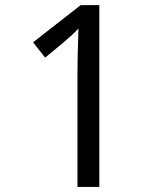

<svg xmlns="http://www.w3.org/2000/svg" viewBox="-20 -734 640 754"><path d="M370.1 0H284.2V-445.8Q284.2 -505.4 288.1 -622.1Q269 -601.1 229 -566.9L157.2 -507.8L109.9 -567.9L296.9 -713.9H370.1Z"/></svg>

Font: Noto Mono
Style: Regular
Weight: 400
Designer: Monotype Design Team
Foundry: Monotype Imaging Inc.
Version: Version 1.00